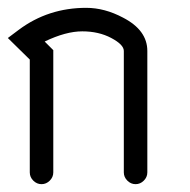

<svg xmlns="http://www.w3.org/2000/svg" viewBox="-26 -470 486 490"><path d="M22 -394Q97 -450 194 -450Q241 -450 288 -425Q350 -393 350 -340V-30Q350 -18 341 -9Q332 0 320 0Q308 0 299 -9Q290 -18 290 -30V-340Q290 -356 258 -373Q226 -390 184 -390Q142 -390 88 -364L110 -342V-30Q110 -18 101 -9Q92 0 80 0Q68 0 59 -9Q50 -18 50 -30V-318L-6 -373Z"/></svg>

Font: SOV_Station
Style: Bold
Weight: 700
Version: Version 1.00